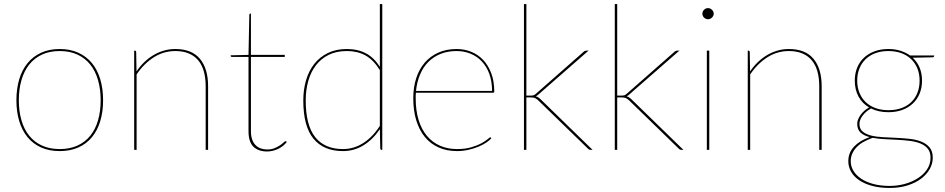

<svg xmlns="http://www.w3.org/2000/svg" viewBox="-20 -740 4666 948"><path d="M275 -498Q326.5 -498 366.5 -479.8Q406.5 -461.5 433.8 -428.5Q461 -395.5 475 -348.8Q489 -302 489 -245Q489 -188 475 -141.8Q461 -95.5 433.8 -62.5Q406.5 -29.5 366.5 -11.8Q326.5 6 275 6Q223 6 183.2 -11.8Q143.5 -29.5 116.2 -62.5Q89 -95.5 75 -141.8Q61 -188 61 -245Q61 -302 75 -348.8Q89 -395.5 116.2 -428.5Q143.5 -461.5 183.2 -479.8Q223 -498 275 -498ZM275 -4Q325 -4 363 -21.5Q401 -39 426.2 -70.5Q451.5 -102 464.2 -146.5Q477 -191 477 -245Q477 -299 464.2 -343.8Q451.5 -388.5 426.2 -420.5Q401 -452.5 363 -470.2Q325 -488 275 -488Q224.5 -488 186.8 -470.2Q149 -452.5 123.8 -420.5Q98.5 -388.5 85.8 -343.8Q73 -299 73 -245Q73 -191 85.8 -146.5Q98.5 -102 123.8 -70.5Q149 -39 186.8 -21.5Q224.5 -4 275 -4Z M642.5 0V-490H645.5Q652.5 -490 652.5 -482L654 -387.5Q671 -412.5 692.2 -433Q713.5 -453.5 738 -468Q762.5 -482.5 789.5 -490.2Q816.5 -498 845.5 -498Q927 -498 967.2 -449.5Q1007.5 -401 1007.5 -314V0H995.5V-314Q995.5 -355 986.5 -387.2Q977.5 -419.5 958.8 -442Q940 -464.5 911.8 -476.2Q883.5 -488 845.5 -488Q788 -488 739.5 -457.2Q691 -426.5 654.5 -372.5V0Z M1299 8Q1256 8 1231.5 -15.5Q1207 -39 1207 -93V-459H1126Q1119 -459 1119 -464V-467L1207 -469L1211 -666Q1211 -668.5 1212.2 -670.8Q1213.5 -673 1216 -673H1219V-469H1386V-459H1219V-93Q1219 -68 1225.2 -50.8Q1231.5 -33.5 1242.5 -22.8Q1253.5 -12 1268 -7Q1282.5 -2 1299 -2Q1320 -2 1335.8 -8.5Q1351.5 -15 1362.5 -22.5Q1373.5 -30 1380.2 -36.5Q1387 -43 1390 -43Q1392 -43 1394 -41L1396 -39Q1388.5 -29 1377.8 -20.2Q1367 -11.5 1354.2 -5.2Q1341.5 1 1327.2 4.5Q1313 8 1299 8Z M1864.5 0Q1857.5 0 1857.5 -8L1855.5 -102.5Q1822.5 -52.5 1775.8 -23.2Q1729 6 1673.5 6Q1578 6 1527.8 -55.2Q1477.5 -116.5 1477.5 -244Q1477.5 -297 1491 -343.5Q1504.5 -390 1531.5 -424.2Q1558.5 -458.5 1598.8 -478.2Q1639 -498 1692.5 -498Q1746.5 -498 1787 -476.5Q1827.5 -455 1855.5 -410V-720H1867.5V0ZM1673.5 -4Q1728 -4 1774.8 -34.5Q1821.5 -65 1855.5 -118.5V-394Q1823 -445.5 1783.5 -466.8Q1744 -488 1692.5 -488Q1641 -488 1603 -469.2Q1565 -450.5 1539.8 -417.5Q1514.5 -384.5 1502 -340Q1489.5 -295.5 1489.5 -244Q1489.5 -122 1536.2 -63Q1583 -4 1673.5 -4Z M2234.5 -498Q2273 -498 2307 -484.2Q2341 -470.5 2366.2 -443.5Q2391.5 -416.5 2406 -377.2Q2420.5 -338 2420.5 -287Q2420.5 -284.5 2418.8 -283.2Q2417 -282 2414.5 -282H2033.5Q2032.5 -275 2032.5 -268.5Q2032.5 -262 2032.5 -255Q2032.5 -194 2047 -147.2Q2061.5 -100.5 2088.2 -68.8Q2115 -37 2152.8 -20.5Q2190.5 -4 2236.5 -4Q2277.5 -4 2307.5 -13Q2337.5 -22 2357.5 -33Q2377.5 -44 2388 -53Q2398.5 -62 2400.5 -62Q2402.5 -62 2404.5 -60L2406.5 -58Q2398 -47.5 2381.2 -36.2Q2364.5 -25 2341.8 -15.5Q2319 -6 2292 0Q2265 6 2236.5 6Q2186 6 2146 -11.8Q2106 -29.5 2078.2 -63Q2050.5 -96.5 2035.5 -145Q2020.5 -193.5 2020.5 -255Q2020.5 -309 2035 -353.8Q2049.5 -398.5 2077 -430.5Q2104.5 -462.5 2144.2 -480.2Q2184 -498 2234.5 -498ZM2234.5 -488Q2190.5 -488 2155.2 -473.8Q2120 -459.5 2094.5 -433.8Q2069 -408 2053.8 -371.5Q2038.5 -335 2034 -291H2409.5Q2409.5 -338.5 2396 -375.2Q2382.5 -412 2358.8 -437Q2335 -462 2303 -475Q2271 -488 2234.5 -488Z M2579 -720V-268H2602Q2606.5 -268 2612.5 -269Q2618.5 -270 2626 -277L2859 -482Q2863 -486 2867 -488Q2871 -490 2877 -490H2886L2638 -273Q2631.5 -267 2625.5 -264.5Q2632.5 -262.5 2637.5 -259.2Q2642.5 -256 2647 -252L2906 0H2897Q2893 0 2890 -1Q2887 -2 2883 -6L2637 -245Q2628 -253 2621 -256Q2614 -259 2599 -259H2579V0H2567V-720Z M3027.5 -720V-268H3050.5Q3055 -268 3061 -269Q3067 -270 3074.5 -277L3307.5 -482Q3311.5 -486 3315.5 -488Q3319.5 -490 3325.5 -490H3334.5L3086.5 -273Q3080 -267 3074 -264.5Q3081 -262.5 3086 -259.2Q3091 -256 3095.5 -252L3354.5 0H3345.5Q3341.5 0 3338.5 -1Q3335.5 -2 3331.5 -6L3085.5 -245Q3076.5 -253 3069.5 -256Q3062.5 -259 3047.5 -259H3027.5V0H3015.5V-720Z M3482 -490V0H3470V-490ZM3504 -672Q3504 -661.5 3495.2 -653.2Q3486.5 -645 3476 -645Q3464.5 -645 3456.2 -653.2Q3448 -661.5 3448 -672Q3448 -683.5 3456.2 -691.8Q3464.5 -700 3476 -700Q3486.5 -700 3495.2 -691.8Q3504 -683.5 3504 -672Z M3672 0V-490H3675Q3682 -490 3682 -482L3683.5 -387.5Q3700.5 -412.5 3721.8 -433Q3743 -453.5 3767.5 -468Q3792 -482.5 3819 -490.2Q3846 -498 3875 -498Q3956.5 -498 3996.8 -449.5Q4037 -401 4037 -314V0H4025V-314Q4025 -355 4016 -387.2Q4007 -419.5 3988.2 -442Q3969.5 -464.5 3941.2 -476.2Q3913 -488 3875 -488Q3817.5 -488 3769 -457.2Q3720.5 -426.5 3684 -372.5V0Z M4366.5 -498Q4399 -498 4425.8 -489.5Q4452.5 -481 4473.5 -466H4592.5V-464Q4592.5 -461 4590 -459Q4587.5 -457 4584.5 -457L4486.5 -455Q4509 -434 4520.8 -405.5Q4532.5 -377 4532.5 -342Q4532.5 -307 4520.8 -278.2Q4509 -249.5 4487.2 -229Q4465.5 -208.5 4435 -197.2Q4404.5 -186 4366.5 -186Q4317.5 -186 4280.5 -204.5Q4268 -197.5 4257.5 -188.5Q4247 -179.5 4239.5 -169.5Q4232 -159.5 4227.8 -149Q4223.5 -138.5 4223.5 -129Q4223.5 -104 4239 -90.8Q4254.5 -77.5 4280 -71Q4305.5 -64.5 4338 -62.8Q4370.5 -61 4404.5 -59.5Q4438.5 -58 4471 -54.5Q4503.5 -51 4529 -40.8Q4554.5 -30.5 4570 -11.8Q4585.5 7 4585.5 39Q4585.5 68.5 4570.2 95.2Q4555 122 4527.2 142.8Q4499.5 163.5 4460.2 175.8Q4421 188 4372.5 188Q4323 188 4285 177.5Q4247 167 4221 149Q4195 131 4181.8 107Q4168.5 83 4168.5 56Q4168.5 14 4197 -16.2Q4225.5 -46.5 4274 -63Q4246 -70 4229.2 -85.2Q4212.5 -100.5 4212.5 -129Q4212.5 -139 4216.8 -150Q4221 -161 4228.5 -171.8Q4236 -182.5 4246.8 -192.2Q4257.5 -202 4271 -209.5Q4237 -229.5 4218.8 -263.5Q4200.5 -297.5 4200.5 -342Q4200.5 -376.5 4212 -405.2Q4223.5 -434 4245.2 -454.5Q4267 -475 4297.5 -486.5Q4328 -498 4366.5 -498ZM4574.5 39Q4574.5 11 4560.8 -5.8Q4547 -22.5 4524 -31.8Q4501 -41 4471.5 -44.5Q4442 -48 4410 -49.8Q4378 -51.5 4346.5 -53Q4315 -54.5 4288.5 -59.5Q4265 -51 4245 -40Q4225 -29 4210.8 -14.5Q4196.5 0 4188.5 17.5Q4180.5 35 4180.5 56Q4180.5 81.5 4194 103.8Q4207.5 126 4232.2 142.5Q4257 159 4292.5 168.5Q4328 178 4372.5 178Q4412 178 4448.5 167.8Q4485 157.5 4513 139.2Q4541 121 4557.8 95.5Q4574.5 70 4574.5 39ZM4366.5 -196Q4403 -196 4431.5 -206.5Q4460 -217 4479.8 -236.2Q4499.5 -255.5 4510 -282.5Q4520.5 -309.5 4520.5 -342Q4520.5 -374.5 4509.8 -401.5Q4499 -428.5 4479 -447.8Q4459 -467 4430.5 -477.5Q4402 -488 4366.5 -488Q4331 -488 4302.5 -477.5Q4274 -467 4254 -447.8Q4234 -428.5 4223.2 -401.5Q4212.5 -374.5 4212.5 -342Q4212.5 -309.5 4223.2 -282.5Q4234 -255.5 4254 -236.2Q4274 -217 4302.5 -206.5Q4331 -196 4366.5 -196Z"/></svg>

Font: Lato Hairline
Style: Regular
Weight: 100
Designer: Lukasz Dziedzic
Foundry: tyPoland Lukasz Dziedzic
Version: Version 2.007; 2014-02-27